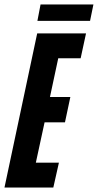

<svg xmlns="http://www.w3.org/2000/svg" viewBox="-33 -837 437 857"><path d="M-13 0 133 -688H351L327 -577H227L190 -404H281L257 -291H166L127 -111H230L205 0ZM134 -744 148 -817H384L369 -744Z"/></svg>

Font: Saira UltraCondensed ExtraBold
Style: Italic
Weight: 800
Width: 1
Italic angle: -12°
Designer: Hector Gatti with collaboration of the Omnibus-Type team
Foundry: Omnibus-Type
Version: Version 1.101